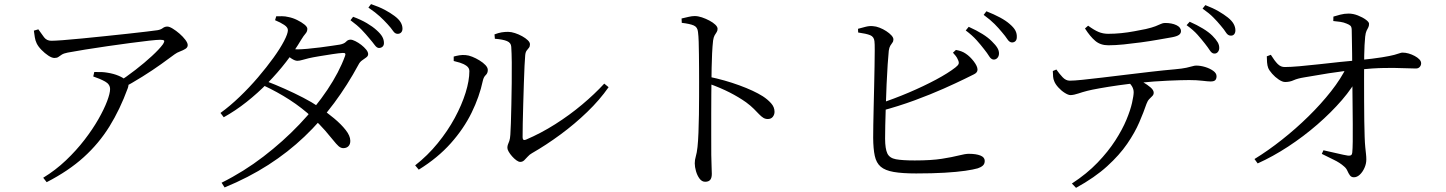

<svg xmlns="http://www.w3.org/2000/svg" viewBox="-20 -835 6950 923"><path d="M544 -437Q587.3 -465.2 631.1 -499.1Q675 -533 710.4 -565.8Q745.8 -598.5 762.3 -620.9Q771.9 -635.4 768.9 -639.6Q765.9 -643.8 750.3 -643.8Q736.1 -643.8 697 -639.5Q657.9 -635.2 605.4 -628.1Q553 -621.1 496.6 -613Q440.2 -604.8 389.6 -596.7Q339 -588.6 305.5 -582.2Q286.5 -578.5 277 -572.4Q267.6 -566.2 260.8 -561.3Q254 -556.3 241.7 -556.3Q229.4 -556.3 212.2 -567.7Q195 -579.1 179.3 -595.3Q163.5 -611.5 156.3 -626.6Q149.7 -640.2 147.4 -655.6Q145.1 -671 142.8 -687.7L164.3 -694Q179.6 -671.6 192.2 -655.3Q204.9 -639 226.7 -639Q242.6 -639 282.1 -641.9Q321.6 -644.8 374.6 -650.1Q427.5 -655.4 484.4 -661.2Q541.3 -667 593.7 -672.8Q646.1 -678.6 684.4 -683.1Q722.6 -687.6 736.9 -689.8Q752.5 -692.4 762.3 -699.8Q772.1 -707.3 784.4 -707.3Q794.3 -707.3 810.4 -697.4Q826.6 -687.5 843.2 -673.1Q859.8 -658.6 871.1 -643.6Q882.4 -628.5 882.4 -618.2Q882.4 -606.9 871.3 -600.1Q860.2 -593.2 845.7 -587.8Q831.1 -582.4 819.7 -574.1Q796.4 -556.3 755.3 -527.1Q714.3 -497.8 664.5 -466.6Q614.7 -435.5 563.7 -408.1ZM187.7 19.5Q247.1 -16.7 297.1 -64.3Q347.1 -111.9 386.4 -163Q425.7 -214.1 453.1 -262.2Q480.5 -310.4 494.9 -348.5Q509.2 -386.6 509.2 -406.6Q509.2 -429.8 485 -443.2Q460.9 -456.5 428.3 -467.4L433.2 -488.8Q454.5 -489.3 469.1 -488.6Q483.6 -487.8 496.7 -485.5Q526.9 -480.7 550.4 -470.7Q573.9 -460.8 585.3 -449.2Q594.2 -441 596.8 -433.4Q599.4 -425.9 594.2 -410.9Q557 -309.1 506.1 -227Q455.2 -145 382.4 -79.2Q309.7 -13.3 204.4 40.8Z M1802.3 -604.3Q1791.9 -604.1 1781.5 -618.2Q1771.1 -632.3 1755.3 -650.7Q1739.5 -670.1 1718.6 -692Q1697.6 -713.8 1664.8 -737.8L1677.5 -754.3Q1715.7 -740.2 1743.7 -723.6Q1771.7 -707.1 1790.2 -690.1Q1809.4 -673.1 1817.4 -658.9Q1825.5 -644.7 1825.7 -629.3Q1826.2 -618.1 1819.8 -611.4Q1813.4 -604.8 1802.3 -604.3ZM1045.2 43.4Q1151.8 -9.6 1246.5 -82.4Q1341.3 -155.1 1419.4 -237.2Q1497.5 -319.3 1554 -403.7Q1610.4 -488 1638.4 -565.1Q1645.6 -582.1 1627.8 -580.5Q1610.7 -579.7 1578.6 -574.8Q1546.5 -569.9 1514.4 -564.6Q1482.4 -559.3 1464.6 -555.1Q1448.6 -551.5 1434.3 -547.1Q1419.9 -542.7 1409.2 -542.7Q1397.8 -542.7 1380.9 -553.8Q1364.1 -565 1346.8 -579.3L1362.1 -603.1Q1377.5 -600.3 1388.7 -599Q1399.9 -597.7 1409.3 -597.7Q1427.2 -597.7 1457.3 -600.3Q1487.5 -602.9 1519.7 -607.1Q1552 -611.4 1577.8 -615.2Q1603.6 -619 1613.6 -620.6Q1634.7 -624.7 1643.6 -634.5Q1652.4 -644.4 1665.1 -644.4Q1673.9 -644.4 1688.3 -637.2Q1702.7 -630.1 1716.7 -619.3Q1730.6 -608.5 1740.2 -596.7Q1749.8 -584.9 1749.8 -574.8Q1749.8 -565.5 1740.6 -558.9Q1731.3 -552.2 1720.5 -544.6Q1709.7 -537 1703.4 -524.2Q1650.7 -426.4 1586.4 -339.8Q1522.1 -253.1 1443.5 -178.2Q1364.9 -103.3 1269.9 -42.3Q1174.8 18.8 1059.7 66.1ZM1630.7 -122.8Q1618.6 -122.6 1607.5 -132.5Q1596.5 -142.4 1581.5 -161.4Q1566.5 -180.4 1542.8 -207.6Q1519.1 -234.8 1481.7 -270.2Q1432.1 -316.5 1372.7 -354.9Q1313.4 -393.3 1244.7 -425.3L1258.2 -445.5Q1303.4 -428.4 1349.1 -407.9Q1394.9 -387.5 1437.4 -365.5Q1479.8 -343.6 1513.2 -320.8Q1551.4 -294.9 1585.9 -266.2Q1620.3 -237.5 1641.9 -209.9Q1663.6 -182.4 1664 -158.7Q1664.4 -142.1 1655.5 -132.6Q1646.5 -123 1630.7 -122.8ZM1039.9 -292Q1085.9 -325.3 1132.2 -369.8Q1178.6 -414.3 1220.3 -463.1Q1261.9 -511.9 1294.5 -557.1Q1327 -602.2 1345.5 -637.7Q1364 -673.3 1364 -690.1Q1364 -703.5 1346.2 -715.3Q1328.5 -727.1 1302.3 -737.9L1308 -756.8Q1321.5 -757.1 1336.3 -757Q1351.1 -757 1367.2 -753Q1387.7 -749.1 1408.5 -738.8Q1429.4 -728.6 1443.4 -717.2Q1457.5 -705.8 1457.5 -696.4Q1457.5 -683.3 1448.7 -673.4Q1439.9 -663.6 1428.2 -644.4Q1396.4 -590.6 1355.5 -537.7Q1314.6 -484.8 1266.5 -435.8Q1218.4 -386.8 1165.3 -344.8Q1112.2 -302.7 1055.6 -271.3ZM1891.8 -672.3Q1878.9 -672.1 1869.4 -686.4Q1859.9 -700.6 1842.7 -719.2Q1825.8 -737.8 1805.8 -756.2Q1785.9 -774.6 1751 -798.5L1763.7 -815.3Q1802.8 -802 1829.8 -787.6Q1856.7 -773.2 1876 -758.7Q1896.4 -743.6 1905.5 -728.7Q1914.6 -713.8 1914.8 -698Q1915 -686.1 1908.7 -679.3Q1902.5 -672.5 1891.8 -672.3Z M2481.2 -56.7Q2472.9 -56.7 2462.4 -64.4Q2451.8 -72.1 2441.8 -83.4Q2431.8 -94.7 2425.5 -105.7Q2419.1 -116.7 2419.1 -124.2Q2419.1 -133.8 2421.9 -140.5Q2424.7 -147.1 2428.5 -157.6Q2432.2 -168 2433.4 -187.8Q2434.6 -204.8 2436 -243.6Q2437.4 -282.5 2438.3 -332.9Q2439.2 -383.4 2440 -436.3Q2440.7 -489.3 2440.2 -535.2Q2439.7 -581.2 2437.7 -610.2Q2436.7 -629.3 2417.2 -637.5Q2397.7 -645.7 2359 -648.6L2357.2 -669.7Q2376.3 -677 2391.2 -679.4Q2406.1 -681.9 2422.5 -681.9Q2437.6 -681.9 2455.7 -675.9Q2473.8 -670 2490.2 -660.9Q2506.6 -651.8 2517.2 -641.6Q2527.7 -631.5 2527.7 -622.2Q2527.7 -611.4 2522.7 -605.4Q2517.7 -599.5 2511.9 -591.9Q2506.2 -584.4 2504.8 -569.1Q2503.3 -555.6 2501.6 -518.6Q2499.9 -481.6 2498.3 -432.8Q2496.7 -384.1 2495.3 -333.3Q2493.9 -282.4 2493 -240.3Q2492.1 -198.1 2492.3 -175.5Q2492.3 -157.2 2508.1 -163.5Q2580.4 -194.3 2649.1 -237.9Q2717.9 -281.5 2778.2 -332.1Q2838.6 -382.8 2884.8 -433L2905.7 -415.9Q2863.1 -354.7 2802.9 -296.7Q2742.8 -238.7 2674.3 -188.3Q2605.9 -137.9 2537.4 -98.6Q2525.7 -92.2 2516.9 -82.1Q2508.2 -72 2499.9 -64.3Q2491.7 -56.7 2481.2 -56.7ZM1975.8 -40.1Q2035.8 -87 2083.9 -146.1Q2132.1 -205.1 2166.1 -267.9Q2200 -330.7 2218.2 -389.1Q2236.4 -447.5 2236.4 -493.1Q2236.4 -508.5 2222.7 -518.4Q2208.9 -528.2 2191 -533.7Q2173.2 -539.1 2161.1 -541.8V-563.1Q2172.4 -566.4 2187.9 -569.1Q2203.3 -571.7 2218.8 -570.1Q2232.3 -569.3 2250 -562.3Q2267.7 -555.3 2285.1 -544.6Q2302.5 -534 2313.8 -522Q2325 -510 2325 -498.6Q2325 -483.1 2315 -474Q2305 -464.8 2301 -446.4Q2284.8 -370.1 2247.1 -293.2Q2209.4 -216.2 2147 -146.2Q2084.6 -76.1 1993.1 -19.4Z M3370.1 38.8Q3354.1 38.8 3342.9 23.7Q3331.7 8.6 3325.8 -12.2Q3319.9 -32.9 3319.9 -49.9Q3319.9 -66.4 3324.9 -83Q3329.9 -99.5 3333.1 -128.2Q3336.1 -156.2 3337.7 -197.4Q3339.3 -238.7 3340 -284.3Q3340.6 -330 3340.7 -371.8Q3340.8 -413.7 3340.8 -442.2Q3340.8 -472.6 3340.6 -506.3Q3340.3 -540.1 3340 -572.9Q3339.7 -605.6 3338.8 -634.1Q3337.9 -662.7 3335.5 -681Q3333.4 -704.7 3315.1 -712.6Q3296.9 -720.6 3257.5 -725.2L3256.5 -746.1Q3275.5 -750.4 3290.9 -754.1Q3306.2 -757.8 3319.6 -757.8Q3335.6 -757.8 3354.2 -751.6Q3372.8 -745.3 3390.3 -736.1Q3407.8 -726.8 3418.7 -716.4Q3429.6 -705.9 3429.6 -696.6Q3429.6 -686.7 3425 -680.3Q3420.5 -673.8 3415.5 -665.2Q3410.5 -656.7 3408 -639.8Q3405 -613.5 3403.3 -578.6Q3401.6 -543.6 3401 -508.4Q3400.4 -473.3 3400.2 -444.7Q3400 -423.7 3399.5 -382.3Q3399 -340.9 3399.1 -289.4Q3399.2 -237.9 3399.1 -185.8Q3399 -133.6 3399.3 -90.4Q3399.7 -57.3 3400.8 -34.7Q3401.9 -12.2 3401.9 0.8Q3401.9 20.5 3394.1 29.7Q3386.4 38.8 3370.1 38.8ZM3670.9 -262.8Q3659.1 -262.8 3649.5 -268.7Q3639.9 -274.7 3629.3 -285.7Q3618.8 -296.7 3604 -311.6Q3589.2 -326.5 3566.7 -343.2Q3531.3 -368.2 3487.5 -390.6Q3443.7 -412.9 3388.8 -432.6V-465.9Q3463.7 -450.5 3533.9 -424.9Q3604 -399.3 3646.9 -372.3Q3669.9 -357.4 3686.6 -338.9Q3703.4 -320.4 3703.4 -297.5Q3703.4 -284.1 3695.1 -273.4Q3686.7 -262.8 3670.9 -262.8Z M4755.2 -548.7Q4743.8 -550.3 4734.9 -565Q4725.9 -579.7 4711 -598.3Q4695.6 -618.5 4674.8 -641.8Q4654.1 -665 4622.6 -688.6L4636.9 -706.1Q4674.6 -689.2 4702.6 -671.7Q4730.6 -654.3 4748.5 -636Q4766.7 -618.3 4774.9 -604.4Q4783.2 -590.5 4782.4 -575.7Q4781.6 -563.4 4774 -555.7Q4766.3 -547.9 4755.2 -548.7ZM4384.4 -1.2Q4317.3 -1.2 4276.2 -8.4Q4235.2 -15.5 4213.9 -33.6Q4192.6 -51.8 4185.3 -85.8Q4178 -119.7 4177.6 -172.4Q4177.4 -194.9 4178.2 -234.3Q4179 -273.8 4180 -321.9Q4181 -370.1 4182.3 -420.7Q4183.5 -471.2 4184.2 -516Q4184.9 -560.7 4185.1 -593.1Q4185.3 -625.6 4183.7 -637.1Q4181.4 -658.4 4163.1 -665.9Q4144.7 -673.3 4105.4 -678.8L4104.7 -696.5Q4122.1 -701.1 4140.7 -706.1Q4159.4 -711 4175.7 -709.4Q4191.4 -708.6 4208.3 -701.9Q4225.3 -695.3 4240.5 -685.4Q4255.8 -675.5 4265.4 -664.9Q4274.9 -654.3 4274.9 -645.6Q4274.9 -636.2 4270 -630Q4265.1 -623.8 4260 -615.3Q4254.8 -606.8 4252.6 -591Q4250.2 -568.4 4247.3 -525.1Q4244.4 -481.9 4242.1 -429.6Q4239.9 -377.3 4238.3 -325.3Q4236.7 -273.3 4235.7 -231.6Q4234.7 -190 4234.9 -168.5Q4235.1 -119.7 4245.7 -97.4Q4256.3 -75.1 4287 -69.4Q4317.7 -63.7 4377.4 -63.7Q4456.8 -63.7 4507.8 -71.7Q4558.8 -79.8 4589.6 -87.7Q4620.3 -95.6 4637.4 -95.6Q4672 -95.6 4692.9 -87.4Q4713.9 -79.2 4713.9 -61.6Q4713.9 -46.9 4704.6 -38.8Q4695.3 -30.7 4680.6 -25.9Q4660.3 -19.9 4620.3 -14Q4580.3 -8.2 4521.2 -4.7Q4462.2 -1.2 4384.4 -1.2ZM4204.2 -335.6Q4278 -359.9 4349.5 -390.3Q4421 -420.8 4479.7 -452.2Q4538.4 -483.7 4572.8 -510.6Q4586.1 -520.8 4588.5 -528.4Q4591 -536 4584.8 -548.3Q4581.2 -557.6 4574.5 -566.2Q4567.9 -574.9 4561.1 -581.7L4575.4 -595Q4590.1 -592.3 4601.3 -588.2Q4612.6 -584 4622.6 -577.1Q4643.4 -563.3 4661.3 -539.8Q4679.2 -516.3 4679.2 -500.3Q4679.2 -485.6 4661.3 -477.4Q4643.3 -469.2 4615.1 -454.6Q4577.9 -436.4 4516.6 -409Q4455.3 -381.7 4377.5 -352.9Q4299.7 -324.2 4211.3 -300.6ZM4844.4 -630.9Q4832.3 -631.7 4822.6 -646.6Q4812.9 -661.5 4796.5 -680.5Q4780.6 -699.9 4761.3 -719.4Q4742 -739 4708.7 -763.5L4722 -780.8Q4759.1 -766.1 4787.6 -750.8Q4816.1 -735.4 4834.1 -719.4Q4853.9 -702.5 4861.4 -687.8Q4868.9 -673.1 4868.1 -656.7Q4868.1 -644.2 4861.7 -637.5Q4855.3 -630.9 4844.4 -630.9Z M5816.4 -577.5Q5805.5 -578.3 5796.3 -592.4Q5787.2 -606.5 5772.2 -625.6Q5756.8 -645.4 5736.8 -668.1Q5716.7 -690.7 5684.3 -714L5699.2 -730.5Q5734.8 -714.8 5763 -697.6Q5791.2 -680.4 5808.4 -663.2Q5825.8 -645.6 5833.9 -631.6Q5841.9 -617.7 5841.2 -602.3Q5840.4 -591.2 5833.6 -583.9Q5826.8 -576.7 5816.4 -577.5ZM5132.9 47.3Q5205.2 0.1 5256.2 -53.2Q5307.3 -106.4 5341.5 -159.5Q5375.7 -212.6 5395 -259.2Q5414.4 -305.9 5422.1 -340.8Q5429.9 -375.8 5429.9 -391.7Q5429.9 -406.7 5421.5 -420.5Q5413.1 -434.2 5392.6 -452.2L5436 -460.8Q5453.9 -451.8 5474.7 -440Q5495.6 -428.1 5510.9 -414.9Q5526.2 -401.6 5526.2 -389.4Q5526.2 -380.1 5519.8 -373.7Q5513.3 -367.2 5505.2 -359Q5497 -350.8 5491.5 -335.8Q5478.2 -296.5 5456.9 -247.1Q5435.7 -197.6 5398.7 -143.7Q5361.8 -89.8 5302.3 -35.7Q5242.7 18.5 5152.8 68ZM5126.7 -377.8Q5115.6 -377.8 5098.8 -388.4Q5081.9 -398.9 5067.6 -414.8Q5053.2 -430.6 5048 -444.7Q5043.6 -454.4 5042.6 -466.1Q5041.6 -477.8 5041.2 -493.6L5058.3 -500.8Q5072.4 -480.6 5088.1 -463.9Q5103.8 -447.2 5122.5 -447.2Q5143.3 -447.2 5183.7 -451.4Q5224.1 -455.6 5277.5 -461.9Q5331 -468.2 5391.3 -475.6Q5451.6 -482.9 5512.5 -490Q5573.4 -497.1 5628.5 -501.9Q5663.9 -505.1 5683.1 -509.3Q5702.3 -513.5 5712.4 -516.6Q5722.5 -519.7 5730.3 -519.7Q5750.9 -519.7 5773.3 -513Q5795.8 -506.2 5812 -494.7Q5828.3 -483.2 5828.3 -468.7Q5828.3 -456.6 5822.4 -450Q5816.5 -443.4 5799.8 -443.4Q5787.9 -443.4 5760.8 -446.7Q5733.6 -450.1 5696.9 -450.1Q5661.2 -450.1 5595.3 -447.2Q5529.4 -444.4 5455.2 -436.8Q5409.4 -432.3 5358.2 -425.1Q5307 -417.8 5265.8 -410.4Q5224.6 -403 5206.5 -398.2Q5183.7 -392.3 5163.7 -385.5Q5143.8 -378.6 5126.7 -377.8ZM5308.1 -617.3Q5270.3 -617.3 5245.5 -638.3Q5220.6 -659.3 5195.8 -698.2L5210.9 -711.5Q5239.7 -690.4 5261.2 -681.4Q5282.7 -672.5 5307.7 -672.5Q5338.2 -672.5 5370.3 -675.7Q5402.4 -679 5432.7 -684.7Q5463 -690.4 5488.1 -695.4Q5518.2 -702.4 5534.5 -708.8Q5550.7 -715.2 5560.7 -719.9Q5570.7 -724.6 5580.4 -724.6Q5613.4 -724.6 5635.3 -714.1Q5657.3 -703.6 5657.3 -685.2Q5657.3 -674.5 5647.6 -667.4Q5637.9 -660.2 5613.9 -655.8Q5585.5 -650.9 5546.5 -644Q5507.5 -637.1 5464.9 -631.3Q5422.4 -625.5 5381.9 -621.4Q5341.5 -617.3 5308.1 -617.3ZM5895.4 -663.7Q5882.5 -664.5 5873.6 -678.7Q5864.7 -692.9 5848.6 -711.7Q5832.2 -731.7 5812.6 -751.4Q5793.1 -771.2 5761.1 -793.6L5774.4 -810.4Q5811.4 -796.3 5837.8 -780.9Q5864.1 -765.6 5882.5 -751Q5902.1 -735.3 5910.5 -719.9Q5918.9 -704.5 5918.9 -689.1Q5918.9 -677.3 5912.8 -670.1Q5906.7 -662.9 5895.4 -663.7Z M6010.7 -70.5Q6076.7 -111 6143.2 -163.7Q6209.8 -216.3 6270.2 -275.6Q6330.7 -335 6378.8 -396.1Q6426.9 -457.2 6454.9 -515.4L6512.4 -517.8L6510.6 -469.7Q6482.7 -413.9 6431.1 -354Q6379.4 -294.2 6313 -236.5Q6246.5 -178.8 6172.6 -130.4Q6098.7 -82.1 6026 -49.4ZM6488.6 17.2Q6476.1 17.2 6469.3 7.8Q6462.5 -1.6 6457.3 -13.8Q6452 -26 6441.7 -34.5Q6421.5 -52.9 6390.9 -67.4Q6360.2 -81.8 6334.3 -95.3L6342.2 -112.6Q6372.5 -106.3 6406.3 -98.1Q6440 -90 6460.4 -86.8Q6479.7 -84.5 6480.7 -101.4Q6482.5 -117.7 6483 -154.5Q6483.5 -191.3 6483.1 -239.2Q6482.7 -287.1 6482.2 -338.3Q6481.7 -389.4 6481.2 -436Q6480.7 -482.6 6480.5 -515.3Q6480.5 -544.6 6480 -577.7Q6479.5 -610.8 6479 -640.7Q6478.5 -670.5 6478.1 -690.6Q6477.9 -705.2 6472.3 -710.9Q6466.7 -716.5 6453.3 -721.6Q6439.9 -727.5 6423.1 -730Q6406.3 -732.5 6389.5 -733.9L6390.1 -755.2Q6403.3 -759.3 6422.9 -764.5Q6442.4 -769.7 6462.9 -769.7Q6485.3 -769.7 6507.9 -760.7Q6530.5 -751.8 6546 -740.4Q6561.4 -729 6561.4 -720.7Q6561.4 -709.7 6557.6 -702.9Q6553.8 -696.1 6549.4 -687Q6545 -677.9 6542.8 -658.7Q6541.1 -641.9 6539.8 -618Q6538.5 -594.2 6538.2 -570.5Q6537.9 -546.8 6537.7 -528Q6537.5 -496 6537.5 -448.8Q6537.5 -401.6 6537.7 -350.6Q6537.9 -299.6 6538.5 -253.3Q6539.1 -207.1 6540.3 -177Q6541.3 -146.8 6543.3 -127.2Q6545.3 -107.7 6546.8 -94.3Q6548.3 -80.8 6548.3 -68.3Q6548.3 -47.8 6539.5 -28.1Q6530.7 -8.3 6517.2 4.5Q6503.7 17.2 6488.6 17.2ZM6157.9 -440.8Q6145 -440.8 6127.3 -452.6Q6109.6 -464.4 6095.5 -480.6Q6081.3 -496.8 6076.7 -508.3Q6072.3 -519.5 6071.1 -535.5Q6069.9 -551.5 6069.9 -564.2L6089.3 -571.6Q6106.8 -543.1 6122.1 -527.5Q6137.4 -512 6157.3 -512.8Q6182.7 -512.8 6225.9 -516.5Q6269.2 -520.2 6320.5 -526Q6371.8 -531.8 6421.9 -537.1Q6472.1 -542.5 6511.1 -545.7Q6583.8 -553 6624.1 -559.6Q6664.3 -566.2 6682.9 -571.3Q6701.5 -576.3 6708.7 -579.2Q6716 -582.1 6722.7 -582.1Q6736.8 -582.1 6751.9 -577.8Q6767 -573.4 6780.8 -566Q6794.6 -558.6 6803.2 -549.7Q6811.8 -540.8 6811.8 -530.8Q6811.8 -520.8 6805.1 -513.3Q6798.4 -505.7 6786.7 -505.7Q6763.1 -505.7 6725.6 -507.3Q6688.2 -509 6634.4 -508.2Q6580.6 -507.4 6506.7 -499.8Q6437.2 -493.8 6367.8 -482.8Q6298.4 -471.8 6249.5 -463Q6217.2 -457.7 6198.8 -449.3Q6180.5 -440.8 6157.9 -440.8Z"/></svg>

Font: Noto Serif KR ExtraLight
Style: Regular
Weight: 200
Designer: Ryoko NISHIZUKA 西塚涼子 (kana & ideographs); Frank Grießhammer (Latin, Greek & Cyrillic); Wenlong ZHANG 张文龙 (bopomofo); San
Foundry: Adobe
Version: Version 2.002-H1;hotconv 1.1.0;makeotfexe 2.6.0